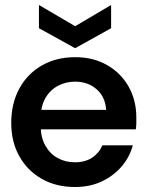

<svg xmlns="http://www.w3.org/2000/svg" viewBox="-20 -737 597 769"><path d="M280 12Q205 12 147.5 -20.5Q90 -53 57.5 -111Q25 -169 25 -245Q25 -322 57 -381.5Q89 -441 147 -474.5Q205 -508 281 -508Q354 -508 409.5 -476Q465 -444 495.5 -389.5Q526 -335 526 -267Q526 -257 526 -245Q526 -233 524 -219H112V-297H405Q402 -349 367 -379.5Q332 -410 281 -410Q244 -410 212.5 -393.5Q181 -377 162 -344.5Q143 -312 143 -262V-233Q143 -187 161.5 -154Q180 -121 211 -104Q242 -87 280 -87Q321 -87 349 -105.5Q377 -124 390 -155H512Q499 -107 466.5 -69.5Q434 -32 387 -10Q340 12 280 12ZM281 -544 136 -624V-717L281 -632L425 -717V-624Z"/></svg>

Font: Host Grotesk SemiBold
Style: Regular
Weight: 600
Designer: Doukan Karapınar
Foundry: Element Type
Version: Version 1.003